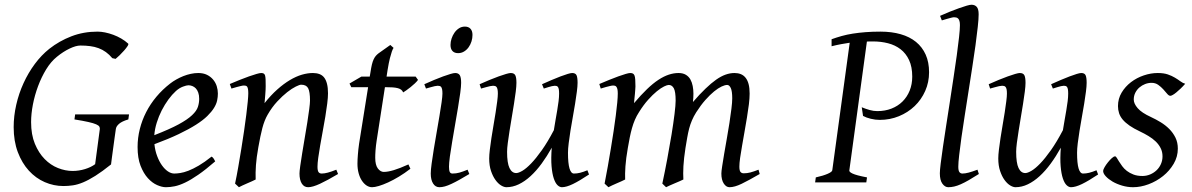

<svg xmlns="http://www.w3.org/2000/svg" viewBox="-20 -762 4977 802"><path d="M516.1 -263.2Q489.7 -255.4 477.5 -244.9Q465.3 -234.4 463.9 -223.1Q461.9 -210 459 -188.7Q456.1 -167.5 453.1 -145.5Q450.2 -123.5 447.5 -104Q444.8 -84.5 443.8 -75.2Q406.7 -45.4 378.4 -27.6Q350.1 -9.8 327.1 -0.2Q304.2 9.3 284.4 12.2Q264.6 15.1 245.1 15.1Q204.6 15.1 167 -1.2Q129.4 -17.6 100.6 -49.1Q71.8 -80.6 54.4 -126.5Q37.1 -172.4 37.1 -231Q37.1 -277.3 47.9 -324.5Q58.6 -371.6 78.4 -414.8Q98.1 -458 125.5 -494.9Q152.8 -531.7 186 -558.1Q227.5 -590.8 278.3 -610.4Q329.1 -629.9 387.2 -629.9Q401.9 -629.9 418.9 -626.5Q436 -623 453.1 -616.7Q470.2 -610.4 486.3 -601.1Q502.4 -591.8 515.1 -580.1Q518.1 -577.6 512.7 -569.3Q507.3 -561 498.5 -551Q489.7 -541 479.7 -531.2Q469.7 -521.5 462.9 -516.1L449.2 -519Q436.5 -534.2 422.4 -544.4Q408.2 -554.7 391.8 -560.8Q375.5 -566.9 356.7 -569.3Q337.9 -571.8 315.9 -571.8Q297.4 -571.8 270.8 -559.1Q244.1 -546.4 217.8 -524.9Q192.9 -504.9 173.1 -472.7Q153.3 -440.4 139.2 -402.6Q125 -364.7 117.4 -325.4Q109.9 -286.1 109.9 -252Q109.9 -199.7 125.7 -161.4Q141.6 -123 166.5 -97.7Q191.4 -72.3 222.2 -60.1Q252.9 -47.9 283.2 -47.9Q309.6 -47.9 335 -55.7Q360.4 -63.5 377.4 -76.2L397 -223.1Q397.5 -228 395 -232.9Q392.6 -237.8 381.6 -242.7Q370.6 -247.6 349.1 -252.4Q327.6 -257.3 291 -263.2L293.9 -284.2H519Z M714.8 -381.8Q698.7 -367.2 683.3 -346.2Q668 -325.2 655.5 -300.8Q643.1 -276.4 634.8 -249.8Q626.5 -223.1 624.5 -197.3Q688.5 -222.2 725.8 -242.4Q763.2 -262.7 782.2 -280.8Q801.3 -298.8 806.6 -315.4Q812 -332 812 -349.1Q812 -364.3 808.1 -375.2Q804.2 -386.2 797.9 -392.8Q791.5 -399.4 783.4 -402.6Q775.4 -405.8 767.1 -405.8Q759.3 -405.8 744.1 -400.1Q729 -394.5 714.8 -381.8ZM890.1 -371.1Q890.1 -357.4 887 -342.3Q883.8 -327.1 873.8 -311Q863.8 -294.9 845.9 -277.3Q828.1 -259.8 798.6 -241Q769 -222.2 726.6 -201.9Q684.1 -181.6 625 -159.7Q627.9 -132.3 636.5 -109.9Q645 -87.4 656.5 -71.3Q668 -55.2 681.4 -46.1Q694.8 -37.1 708 -37.1Q718.3 -37.1 732.9 -39.3Q747.6 -41.5 766.8 -48.8Q786.1 -56.2 810.3 -70.3Q834.5 -84.5 863.8 -107.9Q869.1 -105 873.3 -98.4Q877.4 -91.8 878.9 -87.9Q838.9 -53.2 808.1 -32Q777.3 -10.7 753.2 0.7Q729 12.2 709.7 16.1Q690.4 20 672.9 20Q656.7 20 636.2 11Q615.7 2 597.7 -17.8Q579.6 -37.6 567.1 -69.6Q554.7 -101.6 554.7 -147.9Q554.7 -186 564 -222.9Q573.2 -259.8 590.6 -293.7Q607.9 -327.6 633.3 -357.9Q658.7 -388.2 690.9 -413.1Q702.1 -421.9 716.3 -429.9Q730.5 -438 745.8 -444.1Q761.2 -450.2 777.1 -453.6Q793 -457 808.1 -457Q829.1 -457 844.5 -449.5Q859.9 -441.9 870.1 -429.7Q880.4 -417.5 885.3 -402.1Q890.1 -386.7 890.1 -371.1Z M1392.1 -35.2Q1347.7 -8.8 1316.7 5.6Q1285.6 20 1267.1 20Q1250 20 1240.5 4.6Q1231 -10.7 1231 -37.1Q1231 -45.9 1234.1 -68.6Q1237.3 -91.3 1242.2 -121.6Q1247.1 -151.9 1252.9 -186Q1258.8 -220.2 1263.7 -251Q1268.6 -281.7 1271.7 -306.2Q1274.9 -330.6 1274.9 -341.8Q1274.9 -378.9 1267.1 -393.6Q1259.3 -408.2 1237.8 -408.2Q1231.4 -408.2 1215.6 -400.4Q1199.7 -392.6 1179.7 -377Q1159.7 -361.3 1137.9 -337.9Q1116.2 -314.5 1098.1 -283.2Q1084.5 -259.8 1075.9 -227.1Q1067.4 -194.3 1059.1 -147Q1051.3 -103.5 1049.1 -72.3Q1046.9 -41 1047.9 -12.2Q1041.5 -8.8 1032 -4.6Q1022.5 -0.5 1012.5 3.9Q1002.4 8.3 993.2 12.5Q983.9 16.6 978 20L961.9 4.9Q968.8 -27.3 975.3 -64.9Q981.9 -102.5 988 -140.4Q994.1 -178.2 999.5 -215.1Q1004.9 -252 1008.8 -283Q1012.7 -314 1014.9 -337.4Q1017.1 -360.8 1017.1 -372.1Q1017.1 -383.3 1015.9 -389.9Q1014.6 -396.5 1012.5 -399.7Q1010.3 -402.8 1006.8 -403.8Q1003.4 -404.8 999 -404.8Q994.6 -404.8 986.1 -402.8Q977.5 -400.9 968.8 -398.4Q958.5 -395.5 946.8 -392.1L939.9 -411.1Q960.4 -419.9 981.2 -428.2Q1002 -436.5 1020 -442.9Q1038.1 -449.2 1051.5 -453.1Q1064.9 -457 1070.8 -457Q1077.6 -457 1081.5 -454.8Q1085.4 -452.6 1087.2 -446.8Q1088.9 -440.9 1089.4 -430.2Q1089.8 -419.4 1089.8 -401.9Q1089.8 -396.5 1089.4 -387.2Q1088.9 -377.9 1088.1 -367.4Q1087.4 -356.9 1086.4 -346.9Q1085.4 -336.9 1085 -331.1Q1111.3 -364.3 1138.2 -388.2Q1165 -412.1 1190.9 -427.5Q1216.8 -442.9 1241 -450Q1265.1 -457 1287.1 -457Q1302.2 -457 1314.2 -452.6Q1326.2 -448.2 1334 -438.2Q1341.8 -428.2 1345.9 -411.9Q1350.1 -395.5 1350.1 -372.1Q1350.1 -355 1346.9 -329.6Q1343.8 -304.2 1338.9 -274.7Q1334 -245.1 1328.1 -213.9Q1322.3 -182.6 1317.4 -154.3Q1312.5 -126 1309.3 -102.8Q1306.2 -79.6 1306.2 -65.9Q1306.2 -49.3 1310.5 -43.2Q1314.9 -37.1 1323.7 -37.1Q1335 -37.1 1349.6 -41Q1364.3 -44.9 1384.8 -53.2Z M1694.3 -57.1Q1670.4 -38.6 1646.5 -24.2Q1622.6 -9.8 1601.1 0Q1579.6 9.8 1562.3 14.9Q1544.9 20 1534.2 20Q1522 20 1511 12.7Q1500 5.4 1491.5 -7.6Q1482.9 -20.5 1478 -38.6Q1473.1 -56.6 1473.1 -78.1Q1473.1 -87.4 1473.6 -96.7Q1474.1 -106 1474.9 -116Q1475.6 -126 1476.8 -137.2Q1478 -148.4 1480 -162.1L1517.6 -397.9H1447.3L1439.9 -413.1L1489.3 -441.9H1524.4L1527.3 -459Q1530.3 -479 1533.4 -492.2Q1536.6 -505.4 1540.8 -514.2Q1544.9 -522.9 1549.8 -528.6Q1554.7 -534.2 1561 -539.1L1610.4 -574.2L1624 -562Q1620.6 -557.6 1616.7 -546.4Q1613.3 -536.6 1608.6 -518.6Q1604 -500.5 1599.1 -470.2L1594.7 -441.9H1716.3L1726.1 -428.2Q1721.2 -421.4 1712.6 -413.3Q1704.1 -405.3 1694.8 -397.9Q1685.5 -390.6 1677 -384.5Q1668.5 -378.4 1664.1 -376Q1661.1 -382.8 1656 -387Q1650.9 -391.1 1642.1 -393.6Q1633.3 -396 1620.4 -397Q1607.4 -397.9 1589.4 -397.9H1587.9L1553.2 -173.8Q1551.8 -164.6 1550.5 -154.1Q1549.3 -143.6 1548.6 -134Q1547.9 -124.5 1547.6 -116.2Q1547.4 -107.9 1547.4 -103Q1547.4 -72.8 1558.3 -58.3Q1569.3 -43.9 1583 -43.9Q1600.1 -43.9 1624.8 -51.3Q1649.4 -58.6 1686 -75.2Z M1940.4 -35.2Q1917.5 -21.5 1899.2 -11.2Q1880.9 -1 1865.7 6.1Q1850.6 13.2 1838.4 16.6Q1826.2 20 1815.4 20Q1798.8 20 1789.1 4.6Q1779.3 -10.7 1779.3 -37.1Q1779.3 -51.8 1783 -78.9Q1786.6 -106 1792 -138.9Q1797.4 -171.9 1803.7 -207.8Q1810.1 -243.7 1815.4 -276.1Q1820.8 -308.6 1824.5 -334Q1828.1 -359.4 1828.1 -371.1Q1828.1 -382.3 1826.7 -388.9Q1825.2 -395.5 1822.8 -398.7Q1820.3 -401.9 1816.4 -402.8Q1812.5 -403.8 1808.1 -403.8Q1804.2 -403.8 1796.1 -402.1Q1788.1 -400.4 1779.8 -397.9Q1770.5 -395.5 1759.3 -392.1L1752.4 -410.2Q1772.9 -419.4 1793.2 -428Q1813.5 -436.5 1831.1 -442.9Q1848.6 -449.2 1861.8 -453.1Q1875 -457 1881.3 -457Q1895 -457 1900.6 -447.8Q1906.2 -438.5 1906.2 -416Q1906.2 -401.9 1902.6 -374.3Q1898.9 -346.7 1893.1 -312.5Q1887.2 -278.3 1880.9 -241Q1874.5 -203.6 1868.7 -169.4Q1862.8 -135.3 1859.1 -107.7Q1855.5 -80.1 1855.5 -65.9Q1855.5 -50.8 1858.6 -43.9Q1861.8 -37.1 1870.1 -37.1Q1885.3 -37.1 1899.2 -41Q1913.1 -44.9 1933.1 -53.2ZM1953.6 -616.2Q1953.6 -602.5 1949.5 -589.1Q1945.3 -575.7 1937.5 -564.7Q1929.7 -553.7 1918.5 -546.9Q1907.2 -540 1893.6 -540Q1878.4 -540 1870.1 -548.8Q1861.8 -557.6 1861.8 -574.2Q1861.8 -587.4 1866.2 -600.8Q1870.6 -614.3 1878.4 -625.5Q1886.2 -636.7 1897.2 -643.8Q1908.2 -650.9 1921.9 -650.9Q1937 -650.9 1945.3 -641.8Q1953.6 -632.8 1953.6 -616.2Z M2440.4 -33.2Q2400.9 -6.8 2373.3 6.6Q2345.7 20 2327.1 20Q2317.9 20 2308.8 11.5Q2299.8 2.9 2293.2 -16.6Q2286.6 -36.1 2283.9 -67.6Q2281.2 -99.1 2284.7 -145Q2264.6 -108.9 2242.4 -78.6Q2220.2 -48.3 2196.3 -26.4Q2172.4 -4.4 2147 7.8Q2121.6 20 2095.2 20Q2085.4 20 2073 12.5Q2060.5 4.9 2049.6 -10.3Q2038.6 -25.4 2031 -47.9Q2023.4 -70.3 2023.4 -100.1Q2023.4 -114.7 2026.1 -137.2Q2028.8 -159.7 2032.7 -185.5Q2036.6 -211.4 2041.5 -239.3Q2046.4 -267.1 2050.3 -292.5Q2054.2 -317.9 2056.9 -338.6Q2059.6 -359.4 2059.6 -371.1Q2059.6 -382.3 2058.1 -388.9Q2056.6 -395.5 2054 -398.7Q2051.3 -401.9 2047.6 -402.8Q2043.9 -403.8 2039.6 -403.8Q2035.2 -403.8 2026.9 -402.1Q2018.6 -400.4 2010.3 -397.9Q2000.5 -395.5 1989.3 -392.1L1983.4 -410.2Q2003.9 -419.4 2024.7 -428Q2045.4 -436.5 2063 -442.9Q2080.6 -449.2 2094 -453.1Q2107.4 -457 2113.3 -457Q2127.4 -457 2132.3 -447.8Q2137.2 -438.5 2137.2 -416Q2137.2 -401.9 2134.3 -378.9Q2131.3 -356 2127 -328.6Q2122.6 -301.3 2117.7 -272Q2112.8 -242.7 2108.4 -215.3Q2104 -188 2101.1 -165Q2098.1 -142.1 2098.1 -127.9Q2098.1 -81.1 2108.2 -60.1Q2118.2 -39.1 2136.2 -39.1Q2146 -39.1 2162.1 -48.6Q2178.2 -58.1 2198.7 -79.3Q2219.2 -100.6 2243.4 -134.8Q2267.6 -168.9 2293.5 -218.3Q2296.9 -239.3 2300.5 -260.5Q2304.2 -281.7 2307.6 -301.5Q2311 -321.3 2313.2 -339.1Q2315.4 -356.9 2315.4 -371.1Q2315.4 -382.3 2314.2 -388.9Q2313 -395.5 2310.5 -398.7Q2308.1 -401.9 2304.9 -402.8Q2301.8 -403.8 2297.4 -403.8Q2293 -403.8 2285.4 -402.1Q2277.8 -400.4 2270 -397.9Q2261.2 -395.5 2251.5 -392.1L2244.1 -410.2Q2264.6 -419.4 2284.7 -428Q2304.7 -436.5 2321.5 -442.9Q2338.4 -449.2 2351.1 -453.1Q2363.8 -457 2370.1 -457Q2383.8 -457 2388.2 -447.8Q2392.6 -438.5 2392.6 -416Q2392.6 -401.9 2389.6 -379.2Q2386.7 -356.4 2382.3 -329.3Q2377.9 -302.2 2372.6 -272.7Q2367.2 -243.2 2362.8 -215.6Q2358.4 -188 2355.5 -164.1Q2352.5 -140.1 2352.5 -124Q2352.5 -79.6 2358.9 -58.3Q2365.2 -37.1 2377.4 -37.1Q2390.1 -37.1 2403.1 -40.3Q2416 -43.5 2433.6 -50.8Z M3153.3 -35.2Q3107.9 -8.8 3078.1 5.6Q3048.3 20 3027.3 20Q3013.2 20 3003.2 4.6Q2993.2 -10.7 2993.2 -37.1Q2993.2 -45.9 2996.6 -67.9Q3000 -89.8 3004.9 -119.4Q3009.8 -148.9 3015.9 -182.6Q3022 -216.3 3026.9 -248.3Q3031.7 -280.3 3035.2 -307.6Q3038.6 -335 3038.6 -351.1Q3038.6 -381.3 3032.5 -394.3Q3026.4 -407.2 3017.6 -407.2Q3008.3 -407.2 2994.1 -400.6Q2980 -394 2962.9 -380.1Q2945.8 -366.2 2926.5 -344.5Q2907.2 -322.8 2888.2 -293Q2877.4 -275.9 2870.4 -259.3Q2863.3 -242.7 2858.6 -224.9Q2854 -207 2850.6 -187.3Q2847.2 -167.5 2843.3 -144Q2836.4 -99.6 2834.7 -67.9Q2833 -36.1 2834.5 -12.2Q2827.6 -8.8 2817.9 -4.6Q2808.1 -0.5 2797.9 3.9Q2787.6 8.3 2778.1 12.5Q2768.6 16.6 2762.2 20L2746.6 4.9Q2757.3 -44.9 2767.3 -98.6Q2777.3 -152.3 2785.2 -200.4Q2793 -248.5 2797.6 -286.1Q2802.2 -323.7 2802.2 -341.8Q2802.2 -378.9 2794.7 -393.1Q2787.1 -407.2 2773.4 -407.2Q2767.1 -407.2 2753.9 -400.9Q2740.7 -394.5 2723.6 -380.6Q2706.5 -366.7 2687.3 -345.2Q2668 -323.7 2649.4 -293.9Q2639.2 -278.3 2632.1 -261.7Q2625 -245.1 2619.9 -226.8Q2614.7 -208.5 2610.6 -188Q2606.4 -167.5 2602.5 -144Q2594.7 -99.6 2592.5 -67.6Q2590.3 -35.6 2591.3 -12.2Q2585 -8.8 2575.4 -4.6Q2565.9 -0.5 2555.9 3.9Q2545.9 8.3 2536.6 12.5Q2527.3 16.6 2521.5 20L2505.4 4.9Q2512.2 -29.3 2518.8 -66.7Q2525.4 -104 2531.5 -141.1Q2537.6 -178.2 2543 -213.6Q2548.3 -249 2552.2 -279.3Q2556.2 -309.6 2558.3 -333.3Q2560.5 -356.9 2560.5 -371.1Q2560.5 -382.3 2559.1 -388.9Q2557.6 -395.5 2554.9 -399.2Q2552.2 -402.8 2548.8 -403.8Q2545.4 -404.8 2541.5 -404.8Q2536.6 -404.8 2528.1 -402.8Q2519.5 -400.9 2510.7 -398.4Q2500.5 -395.5 2489.3 -392.1L2483.4 -411.1Q2503.9 -419.9 2524.4 -428.2Q2544.9 -436.5 2562.5 -442.9Q2580.1 -449.2 2593.3 -453.1Q2606.4 -457 2612.3 -457Q2619.6 -457 2624 -454.6Q2628.4 -452.1 2630.6 -446Q2632.8 -439.9 2633.5 -429Q2634.3 -418 2634.3 -400.9Q2634.3 -395.5 2633.5 -387.5Q2632.8 -379.4 2632.1 -369.9Q2631.3 -360.4 2630.1 -350.1Q2628.9 -339.8 2628.4 -331.1Q2657.2 -365.2 2682.4 -389.4Q2707.5 -413.6 2730.2 -428.5Q2752.9 -443.4 2773.7 -450.2Q2794.4 -457 2814.5 -457Q2832.5 -457 2844.7 -449.7Q2856.9 -442.4 2863.8 -430.2Q2870.6 -418 2873.5 -402.6Q2876.5 -387.2 2876.5 -371.1Q2876.5 -361.8 2876 -354.2Q2875.5 -346.7 2874.5 -335.9Q2902.8 -368.7 2926.8 -391.6Q2950.7 -414.6 2971.4 -429.2Q2992.2 -443.8 3011 -450.4Q3029.8 -457 3048.3 -457Q3062.5 -457 3074.2 -452.4Q3085.9 -447.8 3094.2 -437.5Q3102.5 -427.2 3106.9 -410.9Q3111.3 -394.5 3111.3 -371.1Q3111.3 -352.5 3108.2 -326.4Q3105 -300.3 3100.1 -271Q3095.2 -241.7 3089.8 -210.9Q3084.5 -180.2 3079.6 -152.6Q3074.7 -125 3071.5 -102.3Q3068.4 -79.6 3068.4 -65.9Q3068.4 -49.3 3073.2 -43.7Q3078.1 -38.1 3086.4 -38.1Q3100.6 -38.1 3114.5 -41.7Q3128.4 -45.4 3148.4 -53.2Z M3860.8 -460Q3860.8 -418.5 3844.7 -382.1Q3828.6 -345.7 3800.5 -318.8Q3772.5 -292 3734.9 -276.6Q3697.3 -261.2 3654.8 -261.2Q3636.2 -261.2 3617.2 -265.9Q3598.1 -270.5 3585 -277.8L3579.6 -314Q3596.2 -307.1 3612.5 -302.5Q3628.9 -297.9 3644.5 -297.9Q3676.8 -297.9 3703.6 -308.3Q3730.5 -318.8 3749.8 -337.9Q3769 -356.9 3779.8 -383.5Q3790.5 -410.2 3790.5 -441.9Q3790.5 -482.9 3777.3 -511Q3764.2 -539.1 3741.7 -556.4Q3719.2 -573.7 3689.5 -581.3Q3659.7 -588.9 3627 -588.9H3613.8Q3607.4 -588.9 3601.1 -588.4L3527.8 -50.8Q3526.9 -47.9 3529.8 -44.4Q3532.7 -41 3541 -37.1Q3549.3 -33.2 3564 -29.3Q3578.6 -25.4 3601.6 -21L3598.6 0H3384.8L3387.7 -21Q3418.5 -27.8 3437 -35.9Q3455.6 -43.9 3456.5 -50.8L3529.3 -583.5Q3512.2 -581.1 3493.7 -577.6Q3475.1 -574.2 3453.6 -568.8V-598.1Q3474.1 -605.5 3495.8 -611.6Q3517.6 -617.7 3542.5 -621.6Q3567.4 -625.5 3595.9 -627.7Q3624.5 -629.9 3657.7 -629.9Q3704.6 -629.9 3742.2 -619.1Q3779.8 -608.4 3806.2 -586.9Q3832.5 -565.4 3846.7 -533.7Q3860.8 -502 3860.8 -460Z M4068.8 -35.2Q4044.9 -20 4026.6 -9.5Q4008.3 1 3993.4 7.6Q3978.5 14.2 3965.8 17.1Q3953.1 20 3940.9 20Q3927.2 20 3916.5 5.4Q3905.8 -9.3 3905.8 -38.1Q3905.8 -50.3 3909.4 -79.6Q3913.1 -108.9 3918.9 -149.4Q3924.8 -189.9 3932.4 -238.5Q3939.9 -287.1 3947.8 -337.9Q3955.6 -388.7 3963.1 -438.5Q3970.7 -488.3 3976.6 -531.2Q3982.4 -574.2 3986.1 -607.2Q3989.7 -640.1 3989.7 -657.2Q3989.7 -668.5 3987.5 -675Q3985.4 -681.6 3981.9 -684.8Q3978.5 -688 3973.9 -689Q3969.2 -689.9 3964.8 -689.9Q3960.9 -689.9 3952.4 -687.7Q3943.8 -685.5 3935.5 -683.1Q3925.8 -680.2 3914.1 -676.8L3906.7 -695.8Q3927.2 -705.1 3948 -713.4Q3968.8 -721.7 3986.6 -728Q4004.4 -734.4 4018.1 -738.3Q4031.7 -742.2 4038.1 -742.2Q4051.8 -742.2 4059.8 -733.4Q4067.9 -724.6 4067.9 -702.1Q4067.9 -683.1 4064.2 -649.4Q4060.5 -615.7 4054.7 -572.5Q4048.8 -529.3 4041 -479.7Q4033.2 -430.2 4025.4 -379.4Q4017.6 -328.6 4009.8 -279.5Q4002 -230.5 3996.1 -188.5Q3990.2 -146.5 3986.6 -114.5Q3982.9 -82.5 3982.9 -65.9Q3982.9 -49.3 3987.5 -43.2Q3992.2 -37.1 4000 -37.1Q4011.2 -37.1 4026.1 -41Q4041 -44.9 4063 -53.2Z M4566.9 -33.2Q4527.3 -6.8 4499.8 6.6Q4472.2 20 4453.6 20Q4444.3 20 4435.3 11.5Q4426.3 2.9 4419.7 -16.6Q4413.1 -36.1 4410.4 -67.6Q4407.7 -99.1 4411.1 -145Q4391.1 -108.9 4368.9 -78.6Q4346.7 -48.3 4322.8 -26.4Q4298.8 -4.4 4273.4 7.8Q4248 20 4221.7 20Q4211.9 20 4199.5 12.5Q4187 4.9 4176 -10.3Q4165 -25.4 4157.5 -47.9Q4149.9 -70.3 4149.9 -100.1Q4149.9 -114.7 4152.6 -137.2Q4155.3 -159.7 4159.2 -185.5Q4163.1 -211.4 4168 -239.3Q4172.9 -267.1 4176.8 -292.5Q4180.7 -317.9 4183.3 -338.6Q4186 -359.4 4186 -371.1Q4186 -382.3 4184.6 -388.9Q4183.1 -395.5 4180.4 -398.7Q4177.7 -401.9 4174.1 -402.8Q4170.4 -403.8 4166 -403.8Q4161.6 -403.8 4153.3 -402.1Q4145 -400.4 4136.7 -397.9Q4127 -395.5 4115.7 -392.1L4109.9 -410.2Q4130.4 -419.4 4151.1 -428Q4171.9 -436.5 4189.5 -442.9Q4207 -449.2 4220.5 -453.1Q4233.9 -457 4239.7 -457Q4253.9 -457 4258.8 -447.8Q4263.7 -438.5 4263.7 -416Q4263.7 -401.9 4260.7 -378.9Q4257.8 -356 4253.4 -328.6Q4249 -301.3 4244.1 -272Q4239.3 -242.7 4234.9 -215.3Q4230.5 -188 4227.5 -165Q4224.6 -142.1 4224.6 -127.9Q4224.6 -81.1 4234.6 -60.1Q4244.6 -39.1 4262.7 -39.1Q4272.5 -39.1 4288.6 -48.6Q4304.7 -58.1 4325.2 -79.3Q4345.7 -100.6 4369.9 -134.8Q4394 -168.9 4419.9 -218.3Q4423.3 -239.3 4427 -260.5Q4430.7 -281.7 4434.1 -301.5Q4437.5 -321.3 4439.7 -339.1Q4441.9 -356.9 4441.9 -371.1Q4441.9 -382.3 4440.7 -388.9Q4439.5 -395.5 4437 -398.7Q4434.6 -401.9 4431.4 -402.8Q4428.2 -403.8 4423.8 -403.8Q4419.4 -403.8 4411.9 -402.1Q4404.3 -400.4 4396.5 -397.9Q4387.7 -395.5 4377.9 -392.1L4370.6 -410.2Q4391.1 -419.4 4411.1 -428Q4431.2 -436.5 4448 -442.9Q4464.8 -449.2 4477.5 -453.1Q4490.2 -457 4496.6 -457Q4510.3 -457 4514.6 -447.8Q4519 -438.5 4519 -416Q4519 -401.9 4516.1 -379.2Q4513.2 -356.4 4508.8 -329.3Q4504.4 -302.2 4499 -272.7Q4493.7 -243.2 4489.3 -215.6Q4484.9 -188 4481.9 -164.1Q4479 -140.1 4479 -124Q4479 -79.6 4485.4 -58.3Q4491.7 -37.1 4503.9 -37.1Q4516.6 -37.1 4529.5 -40.3Q4542.5 -43.5 4560.1 -50.8Z M4930.7 -412.1Q4920.9 -400.9 4911.4 -391.8Q4901.9 -382.8 4893.6 -376Q4885.3 -369.1 4878.7 -365.5Q4872.1 -361.8 4868.7 -361.8Q4862.3 -361.8 4855.2 -370.4Q4848.1 -378.9 4839.1 -388.9Q4830.1 -398.9 4818.1 -407.5Q4806.2 -416 4790 -416Q4776.4 -416 4763.2 -410.9Q4750 -405.8 4739.5 -396.7Q4729 -387.7 4722.4 -374.8Q4715.8 -361.8 4715.8 -346.2Q4715.8 -329.1 4732.2 -310.1Q4748.5 -291 4788.1 -272.9Q4808.1 -263.7 4828.1 -251.5Q4848.1 -239.3 4864 -223.4Q4879.9 -207.5 4889.9 -187.3Q4899.9 -167 4899.9 -141.1Q4899.9 -107.4 4882.6 -77.9Q4865.2 -48.3 4838.1 -26.6Q4811 -4.9 4777.8 7.6Q4744.6 20 4712.9 20Q4689.9 20 4667.5 13.4Q4645 6.8 4627.4 -3.4Q4609.9 -13.7 4598.9 -25.6Q4587.9 -37.6 4587.9 -47.9Q4587.9 -53.2 4593.8 -63.5Q4599.6 -73.7 4607.7 -83.7Q4615.7 -93.8 4624 -101.3Q4632.3 -108.9 4637.7 -108.9Q4641.1 -108.9 4644.8 -102.8Q4648.4 -96.7 4654.1 -87.6Q4659.7 -78.6 4667.5 -67.9Q4675.3 -57.1 4687 -48.1Q4698.7 -39.1 4714.6 -33Q4730.5 -26.9 4752 -26.9Q4769 -26.9 4784.4 -33.4Q4799.8 -40 4811.3 -51Q4822.8 -62 4829.3 -76.9Q4835.9 -91.8 4835.9 -108.9Q4835.9 -127.9 4828.1 -143.3Q4820.3 -158.7 4807.4 -171.1Q4794.4 -183.6 4777.3 -193.8Q4760.3 -204.1 4741.7 -212.9Q4715.8 -225.1 4698.2 -237.3Q4680.7 -249.5 4669.9 -262.2Q4659.2 -274.9 4654.5 -289.1Q4649.9 -303.2 4649.9 -318.8Q4649.9 -349.6 4665 -375Q4680.2 -400.4 4704.1 -418.7Q4728 -437 4757.6 -447Q4787.1 -457 4815.9 -457Q4840.8 -457 4857.9 -451.2Q4875 -445.3 4887.9 -437.5Q4900.9 -429.7 4910.6 -422.4Q4920.4 -415 4930.7 -412.1Z"/></svg>

Font: Gentium Plus
Style: Italic
Weight: 400
Italic angle: -8°
Designer: J. Victor Gaultney, Annie Olsen, Iska Routamaa
Foundry: SIL International
Version: Version 1.510